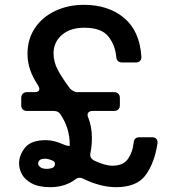

<svg xmlns="http://www.w3.org/2000/svg" viewBox="-20 -764 708 796"><path d="M558 -195H610Q622 -195 628 -188.5Q634 -182 633 -170Q621 -90 584.5 -39Q548 12 461 12Q397 12 325 -23Q318 -27 311 -27Q300 -27 292 -20Q249 12 188 12Q140 12 111 -4Q82 -20 70.5 -42.5Q59 -65 59 -86Q59 -121 84 -152Q109 -183 171 -183Q202 -183 241 -166Q253 -161 261 -159.5Q269 -158 269 -160V-167Q269 -231 232 -288Q223 -304 203 -304H92Q81 -304 74.5 -310.5Q68 -317 68 -328V-358Q68 -369 74.5 -375.5Q81 -382 92 -382H123Q143 -382 143 -395Q143 -402 137 -411Q116 -443 105 -474.5Q94 -506 94 -541Q94 -602 125 -648Q156 -694 209.5 -719Q263 -744 328 -744Q429 -744 494 -690Q559 -636 566 -530Q567 -518 560.5 -511.5Q554 -505 543 -505H487Q464 -505 462 -528Q458 -576 429.5 -612.5Q401 -649 329 -649Q271 -649 236.5 -619Q202 -589 202 -543Q202 -507 220 -473.5Q238 -440 271 -396Q287 -382 299 -382H453Q464 -382 470.5 -375.5Q477 -369 477 -358V-328Q477 -317 470.5 -310.5Q464 -304 453 -304H364Q354 -304 348.5 -299.5Q343 -295 343 -288Q343 -282 346 -276Q361 -239 361 -191Q361 -159 355 -130Q354 -127 354 -122Q354 -108 369 -99Q415 -77 446 -77Q491 -77 510.5 -105Q530 -133 534 -172Q536 -195 558 -195ZM190 -66Q199 -67 203.5 -72.5Q208 -78 208 -84Q208 -94 198 -98Q180 -106 167 -106Q151 -106 144.5 -100Q138 -94 138 -86Q138 -79 146.5 -71.5Q155 -64 174 -64Q184 -64 190 -66Z"/></svg>

Font: Shippori Gochic B2 Bold
Style: Regular
Weight: 700
Designer: FONTDASU
Foundry: FONTDASU / Google Inc. / but / Adobe
Version: Version 1.130